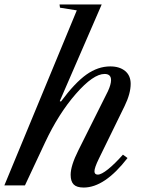

<svg xmlns="http://www.w3.org/2000/svg" viewBox="-55 -840 670 870"><path d="M-35.2 0 293 -793 216.8 -805.2 214.8 -819.8H405.8L215.8 -381.8L221.2 -379.9Q284.2 -464.8 336.4 -502Q388.7 -539.1 444.8 -539.1Q486.8 -539.1 512 -518.3Q537.1 -497.6 537.1 -460Q537.1 -416 509.8 -359.9L393.1 -121.1Q373 -80.1 373 -64Q373 -48.8 388.2 -48.8Q404.3 -48.8 434.8 -73.2Q465.3 -97.7 502 -139.2L522.9 -124Q419.4 9.8 324.2 9.8Q292.5 9.8 278.8 -4.2Q265.1 -18.1 265.1 -47.9Q265.1 -88.9 299.8 -158.2L434.1 -426.8Q448.2 -457.5 448.2 -477.1Q448.2 -504.9 418.9 -504.9Q367.7 -504.9 289.1 -415Q210.4 -325.2 148.9 -193.8L58.1 0Z"/></svg>

Font: Libre Caslon Text
Style: Italic
Weight: 400
Italic angle: -25°
Designer: Pablo Impallari, Rodrigo Fuenzalida
Foundry: Pablo Impallari, Rodrigo Fuenzalida
Version: Version 1.002